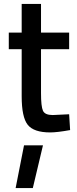

<svg xmlns="http://www.w3.org/2000/svg" viewBox="-20 -667 396 983"><path d="M60 296 103 77H200L148 296ZM334 -415H190V-190Q190 -122 200 -100Q210 -78 250 -78L334 -82L339 -1Q272 11 237 11Q153 11 122 -28Q91 -67 91 -174V-415H25V-500H91V-647H190V-500H334Z"/></svg>

Font: TitilliumText
Style: Medium
Weight: 500
Designer: Accademia di Belle Arti di Urbino and others
Foundry: Accademia di Belle Arti di Urbino and others.
Version: Version 60.001